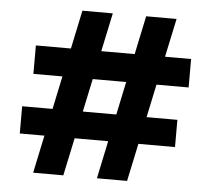

<svg xmlns="http://www.w3.org/2000/svg" viewBox="-50 -726 856 780"><g transform="rotate(5 378.5 -336.5)"><path d="M79 -400V-516H712V-400ZM373 0 515 -673H639L496 0ZM113 0 255 -673H379L236 0ZM45 -154V-265H678V-154Z"/></g></svg>

Font: Hind Variable Light
Style: Regular
Weight: 300
Designer: Manushi Parikh, Satya Rajpurohit
Foundry: Indian Type Foundry
Version: Version 3.000